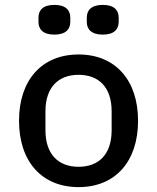

<svg xmlns="http://www.w3.org/2000/svg" viewBox="-20 -750 640 782"><path d="M300.1 12.1C450.3 12.1 542.3 -93 542.3 -258.2C542.3 -422.9 450.3 -528.1 300.1 -528.1C149.5 -528.1 57.5 -422.9 57.5 -258.2C57.5 -93 149.5 12.1 300.1 12.1ZM136.7 -660.9C136.7 -631.7 154.1 -609 201.3 -609C248.6 -609 266.3 -631.7 266.3 -660.9V-678.6C266.3 -707.4 248.6 -730.1 201.3 -730.1C154.1 -730.1 136.7 -707.4 136.7 -678.6ZM165.1 -219.5V-296.5C165.1 -395.6 218.8 -445.3 300.1 -445.3C381.4 -445.3 434.7 -395.6 434.7 -296.5V-219.5C434.7 -120.4 381.4 -70.7 300.1 -70.7C218.8 -70.7 165.1 -120.4 165.1 -219.5ZM333.5 -660.9C333.5 -631.7 351.2 -609 398.8 -609C445.7 -609 463.4 -631.7 463.4 -660.9V-678.6C463.4 -707.4 445.7 -730.1 398.8 -730.1C351.2 -730.1 333.5 -707.4 333.5 -678.6Z"/></svg>

Font: Margiela Mono Medium
Style: Regular
Weight: 500
Designer: Mike Abbink, Paul van der Laan, Pieter van Rosmalen
Foundry: Bold Monday
Version: Version 2.003 2021